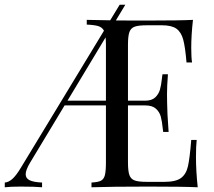

<svg xmlns="http://www.w3.org/2000/svg" viewBox="-30 -792 904 812"><path d="M806.2 0Q744.1 -2.9 597.2 -2.9Q439.9 -2.9 356.9 0V-20Q384.8 -21.5 397 -27.8Q409.2 -34.2 413.6 -51.3Q418 -68.4 418 -106V-346.2H243.2L97.2 -104Q78.6 -72.8 78.6 -55.2Q78.6 -37.6 95.7 -29.5Q112.8 -21.5 147.9 -20V0Q117.7 -2.9 57.1 -2.9Q15.1 -2.9 -9.8 0V-20Q6.3 -21 22.5 -35.4Q38.6 -49.8 59.1 -84L409.7 -662.1Q402.3 -676.3 386.2 -681.4Q370.1 -686.5 336.9 -688V-708Q366.7 -707 436 -706.1L476.1 -772H500L460 -705.6Q500.5 -705.1 535.4 -705.1Q570.3 -705.1 597.2 -705.1Q730 -705.1 786.1 -708Q778.8 -644 778.8 -589.8Q778.8 -548.8 782.2 -527.8H758.8Q753.4 -592.3 744.9 -624.3Q736.3 -656.2 716.1 -670.7Q695.8 -685.1 654.8 -685.1H591.8Q555.7 -685.1 539.6 -679.2Q523.4 -673.3 517.3 -656.5Q511.2 -639.6 511.2 -602.1V-366.2H584Q611.8 -366.2 626.5 -380.1Q641.1 -394 646.5 -413.1Q651.9 -432.1 654.8 -460Q655.3 -464.4 655.8 -468.8Q656.2 -473.1 657.2 -478H680.2Q676.3 -427.2 676.3 -394.5L676.8 -356Q676.8 -319.8 683.1 -233.9H660.2L658.7 -245.6Q655.3 -279.3 649.9 -299.1Q644.5 -318.8 629.2 -332.5Q613.8 -346.2 584 -346.2H511.2V-106Q511.2 -68.4 517.3 -51.5Q523.4 -34.7 539.6 -28.8Q555.7 -22.9 591.8 -22.9H665Q713.4 -22.9 735.4 -39.1Q757.3 -55.2 764.9 -88.9Q772.5 -122.6 778.8 -200.2H801.8Q798.8 -173.3 798.8 -127.9Q798.8 -69.3 806.2 0ZM418 -602.1Q418 -620.6 416.5 -633.8L255.4 -366.2H418Z"/></svg>

Font: TypoPRO Playfair Display
Style: Regular
Weight: 400
Designer: Claus Eggers Sørensen
Foundry: Claus Eggers Sørensen
Version: Version 1.004;PS 001.004;hotconv 1.0.70;makeotf.lib2.5.58329